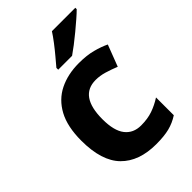

<svg xmlns="http://www.w3.org/2000/svg" viewBox="-227 -862 969 969"><g transform="rotate(-45 257.0 -378.0)"><path d="M300 10Q178 10 111.5 -57.5Q45 -125 45 -270Q45 -370 79 -433Q113 -496 173.5 -526Q234 -556 313 -556Q369 -556 410.5 -545Q452 -534 483 -519L439 -404Q404 -418 373.5 -427Q343 -436 313 -436Q197 -436 197 -271Q197 -189 227.5 -150Q258 -111 313 -111Q360 -111 396 -123.5Q432 -136 466 -158V-31Q432 -9 394.5 0.5Q357 10 300 10ZM498 -756Q484 -742 461 -722Q438 -702 411.5 -680Q385 -658 359.5 -638.5Q334 -619 315 -606H216V-619Q232 -638 253.5 -663.5Q275 -689 296 -716.5Q317 -744 331 -766H498Z"/></g></svg>

Font: Noto Sans Devanagari UI
Style: Bold
Weight: 700
Designer: Jelle Bosma - Monotype Design Team
Foundry: Monotype Imaging Inc.
Version: Version 2.004; ttfautohint (v1.8.4.7-5d5b)